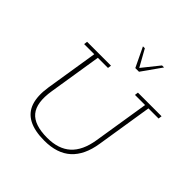

<svg xmlns="http://www.w3.org/2000/svg" viewBox="-209 -962 1138 1138"><g transform="rotate(45 360.0 -393.5)"><path d="M331 11Q249 11 199 -15.5Q149 -42 131 -95Q113 -148 125 -228L178 -561H93L96 -583H296L293 -561H208L155 -228Q137 -116 179.5 -64.5Q222 -13 331 -13Q425 -13 478.5 -61.5Q532 -110 548 -210L604 -561H519L522 -583H720L717 -561H632L576 -208Q559 -99 498.5 -44Q438 11 331 11ZM408 -675 349 -798H365L424 -692L509 -798H526L439 -675Z"/></g></svg>

Font: Rokkitt SemiBold Thin
Style: Italic
Weight: 250
Italic angle: -9°
Version: Version 3.103